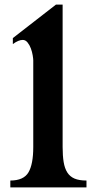

<svg xmlns="http://www.w3.org/2000/svg" viewBox="-20 -834 415 837"><path d="M253 -814V-193Q253 -155 257.5 -127.5Q262 -100 273.5 -82Q285 -64 305 -55.5Q325 -47 357 -47V-17H25V-47Q83 -47 104 -82.5Q125 -118 125 -193V-571Q125 -578 122.5 -593Q120 -608 114.5 -623Q109 -638 100 -649Q91 -660 79 -660Q61 -660 36 -642V-668L224 -814Z"/></svg>

Font: CatShop
Style: Regular
Weight: 400
Designer: Peter Wiegel
Foundry: Peter Wiegel
Version: Version 1.000 2009 initial release